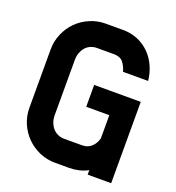

<svg xmlns="http://www.w3.org/2000/svg" viewBox="-125 -782 810 883"><g transform="rotate(20 280.0 -340.5)"><path d="M331 -118Q360 -118 378 -135.5Q396 -153 402 -178V-291H289V-398H517V0H402V-22Q382 -11 358.5 -5.5Q335 0 311 0H242Q202 0 166 -15.5Q130 -31 103 -58Q76 -85 60.5 -121Q45 -157 45 -198V-482Q45 -523 60.5 -559.5Q76 -596 103 -623Q130 -650 166 -665.5Q202 -681 242 -681H328Q367 -681 400 -667Q433 -653 457.5 -628.5Q482 -604 497 -571Q512 -538 516 -500H393Q386 -526 371.5 -544Q357 -562 327 -562H243Q226 -562 211.5 -555.5Q197 -549 187 -537Q177 -525 171.5 -509.5Q166 -494 166 -476V-205Q166 -187 171.5 -171.5Q177 -156 187 -144Q197 -132 211.5 -125Q226 -118 243 -118Z"/></g></svg>

Font: Do Hyeon
Style: Regular
Weight: 400
Version: Version 1.001